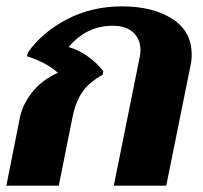

<svg xmlns="http://www.w3.org/2000/svg" viewBox="-20 -584 640 604"><path d="M43 -216Q51 -255 81 -293.5Q111 -332 162 -355Q127 -387 65 -407L68 -419Q113 -483 191 -523.5Q269 -564 364 -564Q460 -564 521.5 -525Q583 -486 583 -412Q583 -393 579 -376L503 0H338L419 -402Q422 -414 422 -426Q422 -460 399.5 -481.5Q377 -503 335 -503Q252 -503 196 -436Q228 -427 257 -406Q286 -385 305 -360L303 -349Q260 -325 239 -294.5Q218 -264 208 -215L165 0H0Z"/></svg>

Font: Trirong ExtraBold
Style: Italic
Weight: 800
Italic angle: -12°
Designer: Katatrad Team
Foundry: CadsonDemak
Version: Version 1.001